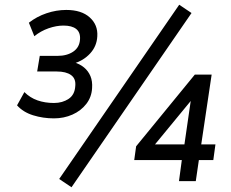

<svg xmlns="http://www.w3.org/2000/svg" viewBox="-20 -765 977 811"><path d="M208 -265Q162 -265 120 -278Q78 -291 52 -320L83 -376Q107 -352 138.5 -341Q170 -330 208 -330Q244 -330 270 -347.5Q296 -365 298 -402Q301 -433 280 -448Q259 -463 220 -463H137L148 -529H223Q263 -529 289.5 -547Q316 -565 318 -599Q320 -628 302 -642.5Q284 -657 248 -657Q218 -657 185 -645.5Q152 -634 125 -612L102 -669Q135 -695 176.5 -709Q218 -723 260 -723Q324 -723 359 -691.5Q394 -660 391 -612Q389 -570 361 -539.5Q333 -509 292 -497V-502Q317 -495 335 -480Q353 -465 362 -443.5Q371 -422 369 -393Q367 -355 344.5 -326Q322 -297 286 -281Q250 -265 208 -265ZM282 26 230 -9 737 -745 789 -710ZM736 0 748 -89H547L555 -147L803 -450H874L830 -155H890L881 -89H820L807 0ZM759 -155 789 -362H805L619 -136V-155Z"/></svg>

Font: Nunitoga
Style: Medium Italic
Weight: 500
Italic angle: -9°
Designer: Vernon Adams
Foundry: Vernon Adams
Version: Version 1.0